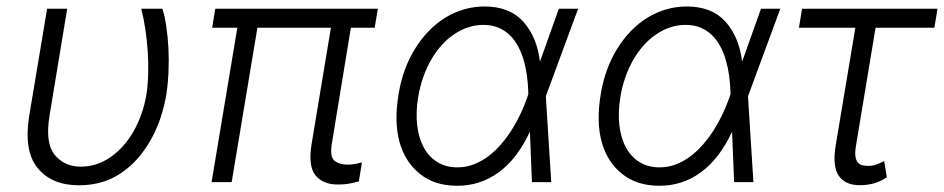

<svg xmlns="http://www.w3.org/2000/svg" viewBox="-20 -573 2969 604"><path d="M72.1 -209.9 128.2 -545.5H191.4L135.7 -208.5Q121.8 -122.9 152 -85.9Q182.5 -49 233.3 -48.7Q284.8 -48.7 327.8 -78.8Q349.4 -93.8 367.7 -114.3Q386 -134.9 400.4 -160.3Q414.8 -185.7 425.1 -215Q435.4 -244.3 440.7 -276.3Q445.3 -306.8 446.2 -342Q447.1 -377.1 444.6 -412.8Q442.1 -448.5 437 -482.6Q431.8 -516.7 424.4 -545.5H490.8Q498.2 -523.1 503 -490.9Q507.8 -458.8 509.8 -422.4Q511.7 -386 510.1 -347.8Q508.5 -309.7 503.2 -275.2Q497.2 -239.7 485.8 -204.7Q474.4 -169.7 457 -137.8Q439.6 -105.8 416.2 -78.1Q392.8 -50.4 362.2 -29.5Q305.4 9.9 228.3 9.9Q142.8 9.9 98.4 -44.4Q54 -98.4 72.1 -209.9Z M726.6 -485.8H647.4L657.3 -545.5H1168.7L1158.7 -485.8H1083.8L1024.1 -122.2Q1017 -79.5 1032.3 -67.5Q1047.9 -55 1073.2 -55Q1084.9 -55 1096.8 -57.2Q1108.7 -59.3 1118.6 -62.1L1109 -2.5Q1096.6 1.1 1080.3 4.3Q1063.9 7.5 1043.3 7.5Q995.7 7.5 972.3 -21.7Q948.9 -50.8 960.2 -119.7L1021 -485.8H789.8L708.8 0H645.6Z M1233.7 -275.9Q1246.8 -356.9 1285.5 -419.4Q1304.7 -450.6 1328.7 -475.3Q1352.6 -500 1380.5 -517.2Q1408.4 -534.4 1439.6 -543.5Q1470.9 -552.6 1504.3 -552.6Q1583.1 -552.6 1626.1 -505Q1669.4 -456.3 1678.6 -378.9L1737.9 -545.5H1798.7L1697.4 -271.3L1697.1 -269.5L1714.1 0H1653.4L1647 -158.7Q1606.9 -72.8 1548.1 -30.4Q1489.3 12.1 1416.5 11.4Q1346.9 11 1301.1 -25.9Q1253.9 -63.6 1236.7 -126.8Q1219.5 -190 1233.7 -275.9ZM1419 -46.5Q1446.4 -46.5 1470.9 -56.1Q1495.4 -65.7 1516.9 -82Q1538.4 -98.4 1556.8 -119.9Q1575.3 -141.3 1590.4 -165.3Q1605.5 -189.3 1617.2 -214.3Q1628.9 -239.3 1637.1 -262.4L1642 -276.6L1641.7 -287.3Q1641 -311.1 1637.6 -335.8Q1634.2 -360.4 1627.5 -383.5Q1620.7 -406.6 1610.1 -426.8Q1599.4 -447.1 1584 -462.2Q1568.5 -477.3 1547.9 -486Q1527.3 -494.7 1500.7 -494.7Q1476.2 -494.7 1453.3 -487.2Q1430.4 -479.8 1408.7 -465.2Q1387.4 -451 1369.1 -430.6Q1350.9 -410.2 1336.3 -384.9Q1321.7 -359.7 1311.3 -329.9Q1300.8 -300.1 1295.5 -267.4Q1287.6 -219.5 1292.4 -179Q1297.2 -138.5 1313.2 -109Q1329.2 -79.5 1356 -63Q1382.8 -46.5 1419 -46.5Z M1869.7 -275.9Q1882.8 -356.9 1921.5 -419.4Q1940.7 -450.6 1964.7 -475.3Q1988.6 -500 2016.5 -517.2Q2044.4 -534.4 2075.6 -543.5Q2106.9 -552.6 2140.3 -552.6Q2219.1 -552.6 2262.1 -505Q2305.4 -456.3 2314.6 -378.9L2373.9 -545.5H2434.7L2333.5 -271.3L2333.1 -269.5L2350.1 0H2289.4L2283 -158.7Q2242.9 -72.8 2184.1 -30.4Q2125.4 12.1 2052.6 11.4Q1983 11 1937.1 -25.9Q1889.9 -63.6 1872.7 -126.8Q1855.5 -190 1869.7 -275.9ZM2055 -46.5Q2082.4 -46.5 2106.9 -56.1Q2131.4 -65.7 2152.9 -82Q2174.4 -98.4 2192.8 -119.9Q2211.3 -141.3 2226.4 -165.3Q2241.5 -189.3 2253.2 -214.3Q2264.9 -239.3 2273.1 -262.4L2278.1 -276.6L2277.7 -287.3Q2277 -311.1 2273.6 -335.8Q2270.2 -360.4 2263.5 -383.5Q2256.7 -406.6 2246.1 -426.8Q2235.4 -447.1 2220 -462.2Q2204.5 -477.3 2183.9 -486Q2163.4 -494.7 2136.7 -494.7Q2112.2 -494.7 2089.3 -487.2Q2066.4 -479.8 2044.7 -465.2Q2023.4 -451 2005.1 -430.6Q1986.9 -410.2 1972.3 -384.9Q1957.7 -359.7 1947.3 -329.9Q1936.8 -300.1 1931.5 -267.4Q1923.7 -219.5 1928.4 -179Q1933.2 -138.5 1949.2 -109Q1965.2 -79.5 1992 -63Q2018.8 -46.5 2055 -46.5Z M2503.2 -545.5H2929.3L2919.4 -485.8H2734.4L2672.6 -113.3Q2669 -92.3 2671.2 -79.9Q2673.3 -67.5 2679.2 -61.1Q2685 -54.7 2693.9 -52.9Q2702.8 -51.1 2712.4 -51.1Q2725.1 -51.1 2738.3 -55.9Q2751.4 -60.7 2761.4 -66.4L2769.9 -15.3Q2747.2 -0.4 2726.4 4.6Q2705.6 9.6 2685.4 9.6Q2638.8 9.6 2618.6 -20.1Q2598.4 -49.7 2608.7 -114L2670.8 -485.8H2493.3Z"/></svg>

Font: Inter P Light
Style: Italic
Weight: 300
Italic angle: 9.39999°
Designer: Rasmus Andersson
Foundry: rsms
Version: Version 3.018;git-588b23468